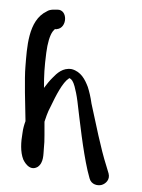

<svg xmlns="http://www.w3.org/2000/svg" viewBox="-83 -729 629 849"><g transform="rotate(10 231.0 -304.0)"><path d="M213 -422C174 -422 152 -393 136 -369C126 -355 116 -337 107 -319C97 -375 93 -409 90 -474C88 -516 92 -553 102 -572C108 -583 108 -582 112 -584H116L118 -585C163 -597 152 -679 105 -670C96 -668 73 -667 60 -654C-14 -601 2 -481 10 -396C14 -348 39 -225 52 -160C49 -144 47 -125 48 -107C48 -65 53 -22 72 9C75 13 106 58 140 30C164 7 155 -30 153 -55C151 -92 141 -134 135 -173C135 -173 136 -173 136 -178L140 -203C142 -216 146 -229 150 -242C165 -296 184 -357 208 -379C209 -380 209 -381 211 -381C221 -378 229 -370 239 -349C246 -334 255 -312 263 -286C290 -197 324 -79 360 7L375 40C387 66 416 67 433 59C449 51 466 30 454 4L439 -26C400 -100 360 -205 326 -287C317 -315 307 -338 297 -357C279 -387 256 -418 214 -422Z"/></g></svg>

Font: Stray Cat
Style: BlkCn
Weight: 900
Version: Version 1.0